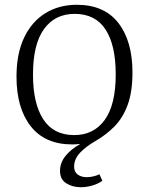

<svg xmlns="http://www.w3.org/2000/svg" viewBox="-20 -596 623 803"><path d="M379 -6Q339 17 314.5 43Q290 69 290 101Q290 123 305 134Q320 145 343 145Q355 145 369 142Q383 139 396 133L408 160Q392 172 367.5 179.5Q343 187 318 187Q283 187 257 170.5Q231 154 231 119Q231 84 254.5 55.5Q278 27 313 8V6Q306 7 298 7.5Q290 8 282 8Q168 8 108.5 -68Q49 -144 49 -275Q49 -372 81 -439Q113 -506 170 -541Q227 -576 301 -576Q416 -576 475 -500Q534 -424 534 -293Q534 -212 514 -157.5Q494 -103 459 -67.5Q424 -32 379 -6ZM118 -284Q118 -163 161 -97Q204 -31 290 -31Q372 -31 418 -94.5Q464 -158 464 -285Q464 -407 421.5 -472.5Q379 -538 292 -538Q210 -538 164 -474.5Q118 -411 118 -284Z"/></svg>

Font: Rasa Light
Style: Regular
Weight: 300
Designer: Anna Giedrys (Yrsa+Rasa design), David Brezina (Yrsa art-direction, Rasa art-direction, design)
Foundry: Rosetta Type Foundry
Version: Version 2.004